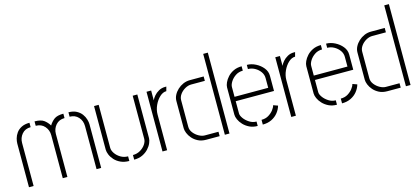

<svg xmlns="http://www.w3.org/2000/svg" viewBox="-58 -1148 3492 1603"><g transform="rotate(-15 1688.0 -347.0)"><path d="M330 0V-372Q330 -416 301.5 -448.5Q273 -481 225 -481V-519Q279 -519 305.5 -499.5Q332 -480 350 -450Q368 -480 394 -499.5Q420 -519 474 -519V-481Q426 -481 398 -448.5Q370 -416 370 -372V0ZM38 0V-377Q38 -397 44.5 -421Q51 -445 67 -467.5Q83 -490 111 -504.5Q139 -519 181 -519V-481Q133 -481 105.5 -448.5Q78 -416 78 -372V0ZM622 0V-372Q622 -418 593.5 -449.5Q565 -481 518 -481V-519Q559 -519 587 -504Q615 -489 631.5 -466.5Q648 -444 655 -419.5Q662 -395 662 -377V0Z M946 5V-35Q982 -35 1010.5 -52Q1039 -69 1055.5 -93.5Q1072 -118 1072 -142V-514H1112V-137Q1112 -119 1102 -95Q1092 -71 1071 -48Q1050 -25 1019 -10Q988 5 946 5ZM904 5Q862 5 830.5 -9.5Q799 -24 778.5 -46.5Q758 -69 748 -93.5Q738 -118 738 -137V-514H778V-142Q778 -119 795 -94Q812 -69 840.5 -52Q869 -35 904 -35Z M1192 0V-516H1232V-431Q1239 -448 1255.5 -467.5Q1272 -487 1297 -501Q1322 -515 1352 -515Q1355 -515 1357.5 -515Q1360 -515 1363 -515L1353 -478Q1323 -478 1295.5 -452.5Q1268 -427 1250 -388Q1232 -349 1232 -308V0Z M1570 0Q1530 0 1500.5 -15Q1471 -30 1451.5 -52.5Q1432 -75 1422.5 -99Q1413 -123 1413 -141V-377Q1413 -403 1425.5 -427.5Q1438 -452 1459.5 -472Q1481 -492 1508.5 -504Q1536 -516 1567 -516H1686V-478H1568Q1541 -478 1514.5 -463Q1488 -448 1470.5 -424Q1453 -400 1453 -373V-143Q1453 -115 1472 -91Q1491 -67 1517.5 -52.5Q1544 -38 1568 -38H1686V0ZM1731 0V-699H1771V0Z M2015 0Q1975 0 1944.5 -15Q1914 -30 1893 -52.5Q1872 -75 1861.5 -99Q1851 -123 1851 -141V-377Q1851 -395 1861.5 -418.5Q1872 -442 1892.5 -464.5Q1913 -487 1943.5 -501.5Q1974 -516 2014 -516V-478Q1978 -478 1950.5 -459.5Q1923 -441 1907 -415.5Q1891 -390 1891 -369V-285H2182V-369Q2182 -399 2164 -424Q2146 -449 2118 -464.5Q2090 -480 2059 -480V-516Q2097 -516 2134.5 -497Q2172 -478 2197 -447Q2222 -416 2222 -378V-247H1891V-141Q1891 -123 1908 -99Q1925 -75 1953.5 -56.5Q1982 -38 2015 -38ZM2059 0V-41Q2095 -41 2121 -57Q2147 -73 2163.5 -94.5Q2180 -116 2184 -134L2223 -120Q2214 -88 2192 -60.5Q2170 -33 2136.5 -16.5Q2103 0 2059 0Z M2305 0V-516H2345V-431Q2352 -448 2368.5 -467.5Q2385 -487 2410 -501Q2435 -515 2465 -515Q2468 -515 2470.5 -515Q2473 -515 2476 -515L2466 -478Q2436 -478 2408.5 -452.5Q2381 -427 2363 -388Q2345 -349 2345 -308V0Z M2700 0Q2660 0 2629.5 -15Q2599 -30 2578 -52.5Q2557 -75 2546.5 -99Q2536 -123 2536 -141V-377Q2536 -395 2546.5 -418.5Q2557 -442 2577.5 -464.5Q2598 -487 2628.5 -501.5Q2659 -516 2699 -516V-478Q2663 -478 2635.5 -459.5Q2608 -441 2592 -415.5Q2576 -390 2576 -369V-285H2867V-369Q2867 -399 2849 -424Q2831 -449 2803 -464.5Q2775 -480 2744 -480V-516Q2782 -516 2819.5 -497Q2857 -478 2882 -447Q2907 -416 2907 -378V-247H2576V-141Q2576 -123 2593 -99Q2610 -75 2638.5 -56.5Q2667 -38 2700 -38ZM2744 0V-41Q2780 -41 2806 -57Q2832 -73 2848.5 -94.5Q2865 -116 2869 -134L2908 -120Q2899 -88 2877 -60.5Q2855 -33 2821.5 -16.5Q2788 0 2744 0Z M3135 0Q3095 0 3065.5 -15Q3036 -30 3016.5 -52.5Q2997 -75 2987.5 -99Q2978 -123 2978 -141V-377Q2978 -403 2990.5 -427.5Q3003 -452 3024.5 -472Q3046 -492 3073.5 -504Q3101 -516 3132 -516H3251V-478H3133Q3106 -478 3079.5 -463Q3053 -448 3035.5 -424Q3018 -400 3018 -373V-143Q3018 -115 3037 -91Q3056 -67 3082.5 -52.5Q3109 -38 3133 -38H3251V0ZM3296 0V-699H3336V0Z"/></g></svg>

Font: Stick No Bills ExtraLight ExtraLight
Style: Regular
Weight: 250
Version: Version 2.000